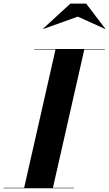

<svg xmlns="http://www.w3.org/2000/svg" viewBox="-62 -1014 588 1034"><path d="M357 -924.5 504 -858 505 -859.5 402 -994.5H317L170 -859.5L171.5 -858ZM-42.5 -2.5V0H337.5V-2.5H223L392 -747.5H502.5V-750H122.5V-747.5H237L68 -2.5Z"/></svg>

Font: Bodoni* 72pt
Style: Bold Italic
Weight: 700
Italic angle: -13°
Version: Version 2.3